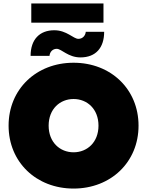

<svg xmlns="http://www.w3.org/2000/svg" viewBox="-20 -1081 856 1117"><path d="M408 16C625 16 786 -138 786 -350C786 -562 625 -716 408 -716C191 -716 30 -562 30 -350C30 -138 191 16 408 16ZM408 -195C329 -195 263 -253 263 -350C263 -447 329 -505 408 -505C487 -505 553 -447 553 -350C553 -253 487 -195 408 -195ZM448 -747C538 -747 586 -804 586 -896H479C477 -874 461 -855 436 -855C407 -855 368 -905 296 -905C210 -905 158 -851 158 -756H268C270 -780 287 -797 310 -797C338 -797 376 -747 448 -747ZM162 -949H582V-1061H162Z"/></svg>

Font: Chess Sans Black
Style: Regular
Weight: 900
Designer: Wolf Bōese
Foundry: Wolf Bōese
Version: Version 7.223;Glyphs 3.3 (3306)